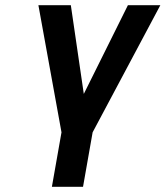

<svg xmlns="http://www.w3.org/2000/svg" viewBox="-20 -720 638 740"><path d="M180 0 217 -210 128 -700H253L303 -358L473 -700H598L337 -210L300 0Z"/></svg>

Font: Cuprum
Style: Bold Italic
Weight: 700
Italic angle: -10°
Designer: Jovanny Lemonad
Foundry: Jovanny Lemonad
Version: Version 3.000